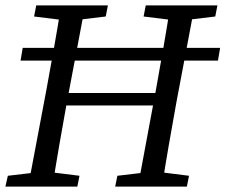

<svg xmlns="http://www.w3.org/2000/svg" viewBox="-22 -690 834 710"><path d="M-2 0 7 -40 134 -55H152L272 -40L264 0ZM82 0 150 -360Q164 -437 178 -515Q192 -593 204 -670H293L225 -310Q211 -233 197.5 -155Q184 -77 172 0ZM104 -629 112 -670H377L369 -629L244 -614H225ZM404 0 412 -40 539 -55H558L677 -40L669 0ZM488 0 555 -360Q569 -437 582.5 -515Q596 -593 608 -670H698L630 -310Q616 -233 602.5 -155Q589 -77 577 0ZM509 -629 517 -670H782L774 -629L650 -614H630ZM181 -300V-346H593V-300ZM54 -466 62 -513H792L784 -466Z"/></svg>

Font: Source Serif 4
Style: Italic
Weight: 400
Italic angle: -12°
Designer: Frank Grießhammer
Foundry: Adobe Systems Incorporated
Version: Version 4.004;hotconv 1.0.116;makeotfexe 2.5.65601